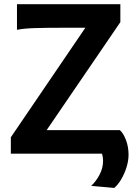

<svg xmlns="http://www.w3.org/2000/svg" viewBox="-20 -733 665 916"><path d="M466.3 0H31.7V-78.1L387.2 -600.6H273.4Q193.8 -600.6 143.6 -598.9Q93.3 -597.2 61 -590.8V-712.9H554.2V-627.4L202.6 -112.3H551.8Q568.8 -97.2 581.1 -64.7Q593.3 -32.2 593.3 4.9Q593.3 34.2 583.5 65.4Q573.7 96.7 558.1 122.8Q542.5 148.9 524.9 163.6L415 153.8Q438 132.8 454.8 100.8Q471.7 68.8 471.7 34.7Q471.7 24.4 470 14.6Q468.3 4.9 466.3 0Z"/></svg>

Font: Andika
Style: Bold
Weight: 700
Designer: Victor Gaultney, Annie Olsen, Julie Remington, Don Collingsworth, Eric Hays, Becca Hirsbrunner
Foundry: SIL International
Version: Version 6.101